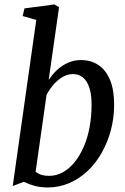

<svg xmlns="http://www.w3.org/2000/svg" viewBox="-20 -837 564 868"><path d="M200 -475.5Q217 -501.5 239.2 -521.8Q261.5 -542 288.5 -553.8Q315.5 -565.5 345.5 -565.5Q392 -565.5 425.8 -542.5Q459.5 -519.5 477.8 -474.8Q496 -430 496 -364Q496 -304.5 481.5 -249.5Q467 -194.5 440.2 -147Q413.5 -99.5 376.2 -64.2Q339 -29 293 -9.2Q247 10.5 194.5 10.5Q165 10.5 138.8 3.8Q112.5 -3 87.5 -15L37.5 4L144 -747L82.5 -764.5L90.5 -799L226 -817L247 -804.5ZM141 -60.5Q156 -49.5 170 -45.8Q184 -42 202 -42Q235 -42 264.2 -58.2Q293.5 -74.5 317.2 -103.8Q341 -133 358.5 -173.2Q376 -213.5 385 -262Q394 -310.5 394 -364.5Q394 -430 372.5 -466Q351 -502 309.5 -502Q285.5 -502 263.5 -489.2Q241.5 -476.5 223 -455.5Q204.5 -434.5 190.5 -408.5Z"/></svg>

Font: Merriweather 24pt SemiCondensed
Style: Italic
Weight: 400
Width: 4
Italic angle: -7.8°
Designer: Eben Sorkin
Foundry: Eben Sorkin
Version: Version 2.101